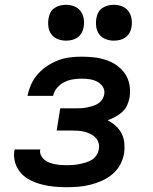

<svg xmlns="http://www.w3.org/2000/svg" viewBox="-20 -775 640 803"><path d="M259 8Q232 8 206 5.5Q180 3 155 -3.5Q130 -10 107.5 -21Q85 -32 68.5 -50Q52 -68 44 -93Q36 -118 40 -144Q41 -145 41 -147Q41 -149 42 -150H149Q149 -150 148.5 -149.5Q148 -149 148 -148Q146 -136 151.5 -125Q157 -114 166 -106.5Q175 -99 186 -95Q197 -91 209 -88.5Q221 -86 233.5 -85Q246 -84 259 -84Q272 -84 285 -85Q298 -86 311 -88.5Q324 -91 337.5 -95Q351 -99 363 -106Q375 -113 383 -125Q391 -137 393 -150Q396 -163 392.5 -176Q389 -189 380.5 -198.5Q372 -208 360 -214Q348 -220 335.5 -223.5Q323 -227 309 -228Q295 -229 282 -229H217L232 -322H297Q309 -322 320.5 -322.5Q332 -323 343.5 -325.5Q355 -328 367 -331.5Q379 -335 389.5 -341.5Q400 -348 407 -358.5Q414 -369 416 -381Q419 -398 410 -412Q401 -426 386.5 -433.5Q372 -441 355.5 -443.5Q339 -446 321 -446Q303 -446 284.5 -443Q266 -440 249 -431.5Q232 -423 219 -408Q206 -393 202 -374H95Q100 -399 110.5 -422.5Q121 -446 138.5 -465.5Q156 -485 178 -499.5Q200 -514 224 -523Q248 -532 272.5 -535Q297 -538 321 -538Q348 -538 374 -535Q400 -532 424 -524Q448 -516 468.5 -501.5Q489 -487 503 -466.5Q517 -446 521.5 -420Q526 -394 522 -368Q519 -352 512 -335.5Q505 -319 491.5 -307Q478 -295 462.5 -286.5Q447 -278 430 -272Q448 -263 463.5 -249Q479 -235 488.5 -217Q498 -199 500 -177Q502 -155 499 -134Q495 -109 482.5 -86Q470 -63 449.5 -46Q429 -29 405 -18.5Q381 -8 356.5 -2Q332 4 307.5 6Q283 8 259 8ZM456 -605Q438 -605 421.5 -611.5Q405 -618 395 -631.5Q385 -645 382.5 -662.5Q380 -680 383 -698Q385 -711 391 -722.5Q397 -734 408 -741.5Q419 -749 431.5 -752Q444 -755 456 -755Q474 -755 490.5 -748.5Q507 -742 517 -728.5Q527 -715 530 -697.5Q533 -680 530 -662Q528 -649 521.5 -637.5Q515 -626 504.5 -618.5Q494 -611 481.5 -608Q469 -605 456 -605ZM256 -605Q238 -605 221.5 -611.5Q205 -618 195 -631.5Q185 -645 182.5 -662.5Q180 -680 183 -698Q185 -711 191 -722.5Q197 -734 208 -741.5Q219 -749 231.5 -752Q244 -755 256 -755Q274 -755 290.5 -748.5Q307 -742 317 -728.5Q327 -715 330 -697.5Q333 -680 330 -662Q328 -649 321.5 -637.5Q315 -626 304.5 -618.5Q294 -611 281.5 -608Q269 -605 256 -605Z"/></svg>

Font: Iosevka Curly SmBdEx
Style: Italic
Weight: 600
Width: 7
Italic angle: -9°
Monospace: yes
Designer: Belleve Invis
Foundry: Belleve Invis
Version: Version 11.1.0; ttfautohint (v1.8.3)